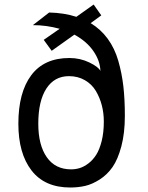

<svg xmlns="http://www.w3.org/2000/svg" viewBox="-20 -813 652 847"><path d="M379.9 -710.9Q424.3 -684.1 455.1 -642.1Q485.8 -600.1 501.7 -545.2Q517.6 -490.2 524.2 -432.4Q530.8 -374.5 530.8 -301.8Q530.8 -225.6 515.4 -167.7Q500 -109.9 476.6 -76.2Q453.1 -42.5 419.9 -21.2Q386.7 0 355.7 7.1Q324.7 14.2 290 14.2Q177.2 14.2 119.1 -61Q61 -136.2 61 -267.1Q61 -405.3 117.9 -481.2Q174.8 -557.1 286.1 -557.1Q333.5 -557.1 374.3 -537.4Q415 -517.6 422.9 -500Q421.9 -543.9 392.3 -587.2Q362.8 -630.4 308.1 -660.2L208 -588.9L172.9 -637.2L243.2 -686Q185.1 -702.1 125 -702.1L196.8 -757.8Q263.2 -756.3 316.9 -738.8L393.1 -793L426.8 -745.1ZM293.9 -65.9Q313 -65.9 331.5 -71.5Q350.1 -77.1 369.9 -92Q389.6 -106.9 404.3 -129.9Q418.9 -152.8 428.5 -190.7Q438 -228.5 438 -276.9Q438 -314 429.2 -348.1Q420.4 -382.3 402.8 -411.9Q385.3 -441.4 354.5 -459.2Q323.7 -477.1 284.2 -477.1Q220.2 -477.1 184.6 -422.4Q148.9 -367.7 148.9 -267.1Q148.9 -173.3 186.3 -119.6Q223.6 -65.9 293.9 -65.9Z"/></svg>

Font: Stilu
Style: Regular
Weight: 400
Designer: Genilson Lima Santos
Foundry: Genilson Lima Santos
Version: Version 1.200;PS 001.200;hotconv 1.0.88;makeotf.lib2.5.64775